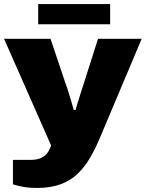

<svg xmlns="http://www.w3.org/2000/svg" viewBox="-20 -720 721 950"><path d="M162 210Q125 210 95 204.5Q65 199 44 192V71H131Q167 71 187.5 59.5Q208 48 218 31.5Q228 15 233 0L0 -528H230L305 -305Q311 -290 318 -266.5Q325 -243 332.5 -219Q340 -195 345 -176H354Q358 -190 363 -207Q368 -224 374 -242.5Q380 -261 385 -277Q390 -293 394 -305L465 -528H681L471 -30Q450 19 424.5 62.5Q399 106 364.5 139.5Q330 173 280.5 191.5Q231 210 162 210ZM169 -600V-700H525V-600Z"/></svg>

Font: Archivo SemiExpanded Black
Style: Regular
Weight: 900
Width: 6
Designer: Hector Gatti
Foundry: Omnibus-Type
Version: Version 2.001